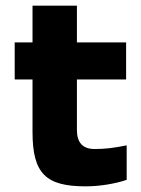

<svg xmlns="http://www.w3.org/2000/svg" viewBox="-20 -650 500 679"><path d="M315 -123C272 -123 252 -146 252 -191V-369H426V-500H252V-630H95V-500H32V-369H95V-183C95 -35 143 9 283 9C332 9 387 0 428 -14V-136C383 -127 354 -123 315 -123Z"/></svg>

Font: LT Wave Text Black
Style: Regular
Weight: 900
Designer: Daniel Lyons
Version: Version 2.5 (Glyphs App)